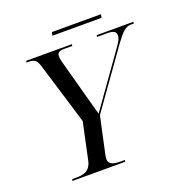

<svg xmlns="http://www.w3.org/2000/svg" viewBox="-143 -940 1010 1065"><g transform="rotate(-20 362.0 -407.5)"><path d="M275 -795H565L569 -815H279ZM104 0H415L417 -10H394C352 -10 322 -16 322 -50C322 -56 324 -70 326 -78L372 -291L612 -628C649 -679 673 -704 703 -704H722L724 -714H507L505 -704H568C604 -704 617 -694 617 -673C617 -655 608 -638 586 -608L436 -397C413 -365 390 -333 368 -301C357 -339 347 -379 336 -417L281 -619C274 -643 270 -660 270 -677C270 -694 282 -704 309 -704H359L361 -714H91L89 -704H102C141 -704 150 -690 162 -651L271 -293L225 -77C212 -17 173 -10 129 -10H106Z"/></g></svg>

Font: Noto Serif Display
Style: Italic
Weight: 400
Italic angle: -12°
Designer: Monotype Design Team
Foundry: Monotype Imaging Inc.
Version: Version 2.009